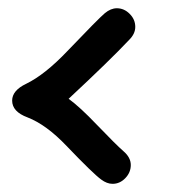

<svg xmlns="http://www.w3.org/2000/svg" viewBox="-20 -538 421 463"><path d="M145.5 -299.8Q172.9 -279.8 212.9 -237.8Q260.3 -188.5 277.8 -173.3Q295.4 -158.2 295.4 -140.1Q295.4 -122.1 282.2 -108.4Q269 -94.7 251.5 -94.7Q237.8 -94.7 224.1 -105Q204.6 -119.1 140.6 -186Q91.8 -237.3 46.4 -254.9Q9.3 -268.6 9.3 -295.4Q9.3 -319.8 43 -335.9Q88.4 -357.9 142.6 -415Q218.3 -494.1 232.7 -506.1Q247.1 -518.1 261.7 -518.1Q279.3 -518.1 292.7 -504.6Q306.2 -491.2 306.2 -473.1Q306.2 -456.5 291.5 -441.9Q244.6 -392.1 145.5 -299.8Z"/></svg>

Font: YBG Kramawirya
Style: Regular
Weight: 400
Designer: R.S. Wihananto
Foundry: R.S. Wihananto
Version: Version 2.0.1